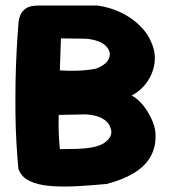

<svg xmlns="http://www.w3.org/2000/svg" viewBox="-20 -669 615 690"><path d="M364 -8Q312 -3 259.5 0Q207 3 162 -0.5Q117 -4 86.5 -18.5Q56 -33 46 -63Q42 -106 39 -157.5Q36 -209 35.5 -265.5Q35 -322 36 -379Q37 -436 40 -490.5Q43 -545 47 -593Q48 -602 53.5 -615.5Q59 -629 73.5 -639Q88 -649 117 -649H331Q375 -643 414.5 -624Q454 -605 483 -576.5Q512 -548 525 -514Q537 -487 536.5 -458.5Q536 -430 525 -404Q514 -378 495 -357.5Q476 -337 453 -326Q476 -314 496 -288.5Q516 -263 528.5 -232.5Q541 -202 539 -174Q538 -133 518 -101Q498 -69 459.5 -46Q421 -23 364 -8ZM195 -133Q228 -133 258 -134Q288 -135 311.5 -139.5Q335 -144 351 -153Q390 -178 377 -210Q371 -227 357.5 -237Q344 -247 326 -252Q308 -257 290 -258L191 -256Q190 -226 191 -195Q192 -164 195 -133ZM195 -416Q227 -414 259 -415Q291 -416 324 -422Q346 -430 359.5 -442Q373 -454 375 -474Q373 -494 356 -508Q339 -522 305 -528Q296 -530 279 -530Q262 -530 241.5 -530.5Q221 -531 199 -531Z"/></svg>

Font: Sour Gummy Black
Style: Bold
Weight: 700
Version: Version 1.000